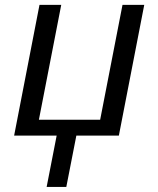

<svg xmlns="http://www.w3.org/2000/svg" viewBox="-20 -548 640 776"><path d="M37.1 0 139.6 -528.3H227.5L137.2 -64H384.8L475.1 -528.3H563L460.4 0H288.6L248 207.5H168.5L209 0Z"/></svg>

Font: Liberation Mono
Style: Italic
Weight: 400
Italic angle: -12°
Monospace: yes
Designer: Steve Matteson
Foundry: Ascender Corporation
Version: Version 2.1.5